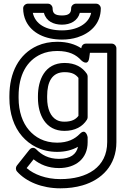

<svg xmlns="http://www.w3.org/2000/svg" viewBox="-20 -790 701 1043"><path d="M307.9 183C229.4 183 164.2 157.4 124.7 123L162.4 75.5C197.4 103.6 241.9 123 300.2 123C391.1 123 456.1 72 456.1 -17V-45C456.1 -45 447.1 -97.3 413.2 -62.4C386.4 -34.9 348.3 -15 290.3 -15C219.1 -15 170.4 -45 137.6 -82.9C102.9 -122.9 81 -182.9 81 -258V-268C81 -382.7 125.1 -460.7 203.2 -495.7C228.5 -507.1 257.7 -513 291.4 -513C355.7 -513 393.7 -492.8 421.4 -462.2C421.4 -462.2 458 -426.3 464.7 -475.7L468.4 -503H562.3V-18C562.3 118.7 453 183 307.9 183ZM421.3 -527.9C388.6 -549.6 344.9 -563 291.4 -563C251.8 -563 215.3 -555.9 182.7 -541.3C82.6 -496.4 31 -395.5 31 -268V-258C31 -173.4 55.6 -101 99.8 -50.1C140.5 -3.2 203.7 35 290.3 35C335.1 35 371.5 25.3 403.7 7.4C394.7 48.1 363 73 300.2 73C243.4 73 206.1 50.9 177.2 21.5C161.8 5.7 146.1 15.5 139.8 23.5L71.6 109.5C64.8 118 64.2 132.3 72.5 141.6C121.9 197.1 207.4 233 307.9 233C351 233 391.1 227.8 428.2 217C532.2 186.8 612.3 108.3 612.3 -18V-528C612.3 -538.7 602.4 -553 587.3 -553H446.5C432 -553 423.2 -542.1 421.3 -527.9ZM329.9 -79C387.5 -79 428.9 -102.2 452.3 -139.8C454.8 -143.8 456.1 -149.4 456.1 -153V-375C456.1 -380 454.1 -385.6 451.9 -388.9C427.8 -424.8 388.4 -448 331 -448C221.8 -448 186.1 -353.4 186.1 -268V-258C186.1 -167.7 227 -79 329.9 -79ZM406.1 -366.9V-160.7C392.3 -142.3 370.9 -129 329.9 -129C312.6 -129 299.1 -132.3 288.3 -138.1C255.2 -155.7 236.1 -197.5 236.1 -258V-268C236.1 -345.2 262.3 -398 331 -398C371.1 -398 391 -386 406.1 -366.9ZM158.3 -720H218.7C230.2 -674.8 271.1 -656 316.7 -656C362.9 -656 402.4 -677.2 413.5 -720H475.1C461.9 -659 396.8 -625 316.7 -625C227.9 -625 171.5 -660 158.3 -720ZM316.7 -706C277.2 -706 265.8 -718.4 265.8 -745C265.8 -755.7 255.9 -770 240.8 -770H130.8C120.1 -770 105.8 -760.1 105.8 -745C105.8 -720.4 110.8 -697 120.9 -675.7C152.1 -610.4 225.9 -575 316.7 -575C346.7 -575 374.8 -579 400.7 -587.2C467.5 -608.4 527.6 -658.5 527.6 -745C527.6 -755.7 517.7 -770 502.6 -770H391.5C380.8 -770 366.5 -760.1 366.5 -745C366.5 -719.2 354.7 -706 316.7 -706Z"/></svg>

Font: Asimov
Style: WidOu
Weight: 500
Designer: Google
Version: Version 2.000980; 2014